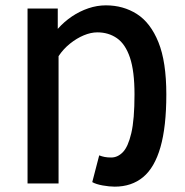

<svg xmlns="http://www.w3.org/2000/svg" viewBox="-20 -686 691 718"><path d="M409 12Q389 12 364 7.5Q339 3 325 -5L351 -105Q361 -101 371.5 -99Q382 -97 396 -97Q420 -97 439.5 -117Q459 -137 471 -188Q483 -239 483 -333Q483 -420 466 -470.5Q449 -521 417.5 -543Q386 -565 344 -565Q320 -565 293.5 -554Q267 -543 242 -523Q217 -503 199 -476V0H83V-654H196V-578Q220 -605 249 -624.5Q278 -644 310.5 -655Q343 -666 376 -666Q441 -666 492 -633.5Q543 -601 572.5 -528Q602 -455 602 -333Q602 -212 580 -135.5Q558 -59 515 -23.5Q472 12 409 12Z"/></svg>

Font: Source Sans 3 SemiBold
Style: Regular
Weight: 600
Designer: Paul D. Hunt
Foundry: Adobe
Version: Version 3.046;hotconv 1.0.118;makeotfexe 2.5.65603